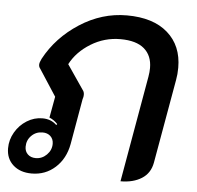

<svg xmlns="http://www.w3.org/2000/svg" viewBox="-49 -641 715 697"><g transform="rotate(5 309.0 -292.0)"><path d="M152 -276 89 -373Q84 -379 84 -387Q84 -395 91 -409Q134 -489 214.5 -541Q295 -593 386 -593Q482 -593 535 -546.5Q588 -500 588 -420Q588 -396 584 -375L530 -69Q523 -30 492 -10.5Q461 9 415 9L483 -378Q486 -395 486 -410Q486 -455 457 -480Q428 -505 370 -505Q312 -505 262.5 -474.5Q213 -444 189 -398L249 -310Q255 -303 255 -293Q255 -287 254 -283Q253 -279 252 -276L223 -110Q213 -56 177 -23.5Q141 9 91 9Q49 9 23.5 -14Q-2 -37 -2 -75Q-2 -106 14 -133.5Q30 -161 56.5 -177.5Q83 -194 113 -194Q145 -194 165 -174L168 -178Q155 -192 138 -199ZM158 -105Q158 -122 147 -132.5Q136 -143 118 -143Q94 -143 77.5 -126.5Q61 -110 61 -86Q61 -69 72 -58.5Q83 -48 101 -48Q124 -48 141 -65Q158 -82 158 -105Z"/></g></svg>

Font: K2D Medium
Style: Italic
Weight: 500
Italic angle: -10°
Designer: Katatrad Aksorn Co.,Ltd.
Foundry: Cadson Demak Co.,Ltd.
Version: Version 1.000; ttfautohint (v1.6)